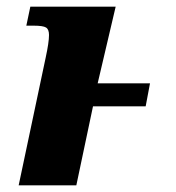

<svg xmlns="http://www.w3.org/2000/svg" viewBox="-20 -556 528 576"><path d="M117 -383Q127 -429 127 -451Q127 -468 118 -473.5Q109 -479 81 -479H59L71 -536H327L273 -306H430L417 -237H259L209 0H36Z"/></svg>

Font: Noto Serif ExtraBold
Style: Italic
Weight: 800
Italic angle: -12°
Designer: Monotype Design Team
Foundry: Monotype Imaging Inc.
Version: Version 2.013